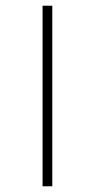

<svg xmlns="http://www.w3.org/2000/svg" viewBox="-20 -603 297 672"><path d="M129 49V-583H163V49Z"/></svg>

Font: Allura
Style: Regular
Weight: 400
Designer: Robert E. Leuschke
Foundry: Robert E. Leuschke
Version: Version 1.110